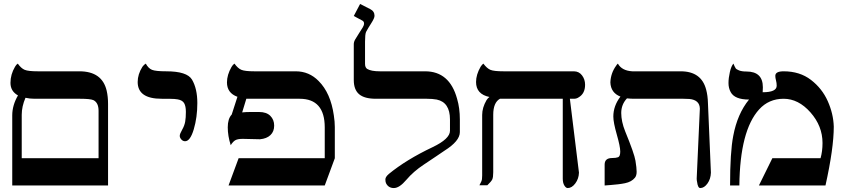

<svg xmlns="http://www.w3.org/2000/svg" viewBox="-20 -939 4309 972"><path d="M156 -439Q130 -439 109 -444Q90 -400 90 -358V-138H479V-378Q479 -419 453 -432Q437 -439 386 -439ZM42 -355Q42 -406 71 -456Q33 -477 33 -519.5Q33 -562 56 -601Q62 -612 70 -617Q87 -593 105 -585.5Q123 -578 172 -578H382Q497 -578 520 -480Q527 -450 527 -413V0H42Z M798 -439Q677 -439 677 -524Q677 -563 701 -601Q709 -612 718 -617Q731 -593 749.5 -585.5Q768 -578 822 -578Q927 -578 952 -536Q979 -490 979 -417.5Q979 -345 961 -284.5Q943 -224 917 -224Q906 -224 898 -233Q890 -242 890 -251.5Q890 -261 902 -282Q914 -303 917.5 -323Q921 -343 921 -372.5Q921 -402 912 -417Q903 -432 879 -436Q875 -437 862.5 -438Q850 -439 798 -439Z M1148 -204Q1133 -251 1133 -294.5Q1133 -338 1153 -359L1182 -449Q1129 -468 1129 -522Q1129 -560 1152 -600Q1159 -612 1167 -617Q1184 -593 1202 -585.5Q1220 -578 1268 -578H1477Q1545 -578 1593 -529Q1654 -468 1670 -355Q1675 -323 1675 -296V-138L1624 0H1137L1188 -138H1624V-294Q1624 -439 1497 -439H1227L1206 -370Q1225 -372 1247 -372H1292Q1329 -372 1348.5 -352.5Q1368 -333 1368 -303Q1368 -273 1349 -255Q1330 -237 1296 -234L1209 -236Q1184 -236 1172 -229.5Q1160 -223 1148 -204Z M2308 -270Q2308 -225 2230 -176Q2210 -163 2186.5 -146.5Q2163 -130 2126 -106Q2073 -71 2037.5 -29Q2002 13 1974 13Q1946 13 1934 -12Q1931 -19 1931 -31Q1931 -43 1948 -58Q2037 -131 2170 -194Q2258 -236 2258 -277V-334Q2258 -421 2191 -435Q2169 -439 2141 -439H1883Q1825 -439 1798 -462Q1771 -485 1771 -534V-715Q1771 -727 1778 -739Q1785 -751 1797.5 -770.5Q1810 -790 1816.5 -800.5Q1823 -811 1823 -820.5Q1823 -830 1814 -835L1771 -858L1803 -919L1854 -893Q1876 -882 1876 -859Q1876 -847 1859.5 -821.5Q1843 -796 1833 -777Q1828 -765 1828 -728V-616Q1828 -597 1839 -590Q1859 -578 1903 -578H2132Q2256 -578 2294 -439Q2308 -392 2308 -334Z M2829 -439H2511Q2477 -420 2477 -358V-67Q2477 -41 2472 -30.5Q2467 -20 2447 -1H2407Q2419 -22 2420 -32Q2421 -42 2421 -51V-357Q2421 -394 2443 -432Q2450 -443 2458 -448Q2390 -462 2390 -524Q2390 -561 2413 -601Q2420 -612 2427 -617Q2445 -593 2462.5 -585.5Q2480 -578 2530 -578H2885Q2911 -578 2926.5 -557.5Q2942 -537 2942 -510Q2942 -465 2909 -446Q2899 -439 2885 -439H2865L2911 -65Q2910 -34 2892.5 -10.5Q2875 13 2854 13Q2845 13 2837 0Q2829 -13 2829 -35Z M3507 -35 3523 -389Q3522 -433 3470 -438Q3455 -439 3440 -439H3191Q3173 -439 3154 -441Q3125 -410 3125 -367Q3125 -324 3145 -274Q3191 -162 3197 -125.5Q3203 -89 3203 -69.5Q3203 -50 3194.5 -39.5Q3186 -29 3173.5 -22Q3161 -15 3144 -11.5Q3127 -8 3109 -6Q3091 -4 3073 -2.5Q3055 -1 3041 0V-106Q3041 -139 3079 -139Q3098 -139 3109 -143Q3120 -147 3120 -172Q3120 -197 3102.5 -258Q3085 -319 3085 -349Q3085 -403 3121 -450Q3072 -469 3070 -522Q3072 -569 3099 -606Q3103 -613 3108 -617Q3128 -581 3181 -578Q3195 -578 3210 -578H3426Q3531 -578 3555 -485Q3563 -455 3564 -417L3579 -65Q3578 -33 3561.5 -10Q3545 13 3525 13Q3513 13 3509 -18Q3507 -26 3507 -35Z M3905 -555Q3905 -578 3947 -578Q4029 -578 4085.5 -534.5Q4142 -491 4170.5 -427Q4199 -363 4201 -298Q4201 -189 4159 0H3822L3890 -138H4134Q4144 -173 4144 -215Q4144 -301 4083 -370Q4022 -439 3947 -439Q3872 -439 3823 -385Q3726 -278 3723 0H3676Q3676 -169 3692 -251Q3713 -363 3772 -435Q3699 -435 3679 -473Q3668 -493 3668 -518.5Q3668 -544 3675 -574.5Q3682 -605 3693 -617Q3696 -610 3698.5 -604Q3701 -598 3704.5 -593Q3708 -588 3721.5 -582.5Q3735 -577 3759 -577Q3842 -577 3842 -497Q3842 -490 3841 -472Q3912 -472 3912 -505Q3912 -519 3908.5 -532Q3905 -545 3905 -555Z"/></svg>

Font: Cardo
Style: Regular
Weight: 400
Designer: David J. Perry
Foundry: David J. Perry
Version: Version 1.0451